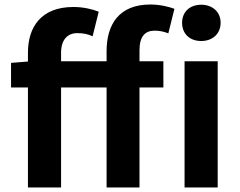

<svg xmlns="http://www.w3.org/2000/svg" viewBox="-20 -832 1064 852"><path d="M453 0H599V-444H705V-560H599V-608C599 -670 623 -696 667 -696C686 -696 707 -692 727 -684L754 -793C729 -802 691 -812 647 -812C507 -812 453 -722 453 -605V-560H251V-598C251 -656 280 -685 323 -685C352 -685 371 -680 391 -671L418 -780C391 -791 350 -801 306 -801C163 -801 104 -713 104 -598V-559L29 -553V-444H104V0H251V-444H453ZM799 0H946V-560H799ZM873 -650C923 -650 959 -682 959 -731C959 -779 923 -811 873 -811C822 -811 788 -779 788 -731C788 -682 822 -650 873 -650Z"/></svg>

Font: Source Han Sans CN
Style: Bold
Weight: 700
Designer: Ryoko NISHIZUKA 西塚涼子 (kana, bopomofo & ideographs); Paul D. Hunt (Latin, Greek & Cyrillic); Sandoll Communications 산돌커뮤니
Foundry: Adobe
Version: Version 2.001;hotconv 1.0.107;makeotfexe 2.5.65593